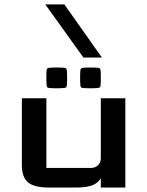

<svg xmlns="http://www.w3.org/2000/svg" viewBox="-20 -841 660 861"><path d="M432.1 0V-42Q419.9 -20 393.6 -10Q367.2 0 322.3 0H200.2Q132.8 0 105.5 -23.4Q78.1 -46.9 78.1 -100.1V-400.4H188V-87.9H388.2Q407.2 -87.9 419.7 -100.3Q432.1 -112.8 432.1 -131.8V-400.4H542V0ZM372.1 -445.3Q347.7 -445.3 343.5 -449.5Q339.4 -453.6 339.4 -478V-505.4Q339.4 -529.8 343.5 -533.9Q347.7 -538.1 372.1 -538.1H399.4Q423.8 -538.1 428 -533.9Q432.1 -529.8 432.1 -505.4V-478Q432.1 -453.6 428 -449.5Q423.8 -445.3 399.4 -445.3ZM220.7 -445.3Q196.3 -445.3 192.1 -449.5Q188 -453.6 188 -478V-505.4Q188 -529.8 192.1 -533.9Q196.3 -538.1 220.7 -538.1H248Q272.5 -538.1 276.6 -533.9Q280.8 -529.8 280.8 -505.4V-478Q280.8 -453.6 276.6 -449.5Q272.5 -445.3 248 -445.3ZM354 -583 183.1 -821.3H268.6L437 -583Z"/></svg>

Font: Squarish Sans CT
Style: Regular
Weight: 400
Version: Version 0.9